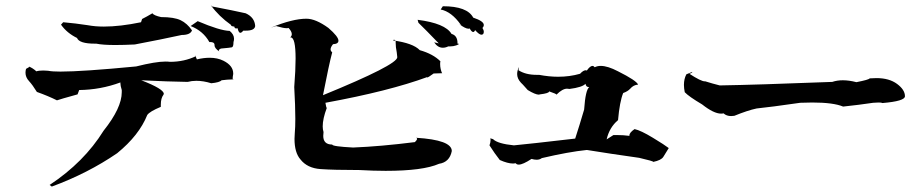

<svg xmlns="http://www.w3.org/2000/svg" viewBox="-20 -704 3408 708"><path d="M171 -16 163 -22Q290 -106 362 -222Q429 -306 429 -364V-372Q424 -388 424 -397V-400Q351 -373 272 -372L266 -356Q201 -338 190 -334Q158 -350 116 -365Q100 -391 87 -405Q74 -419 74 -436Q74 -443 76 -450L88 -457L86 -459Q101 -453 114 -441Q123 -444 140 -444L158 -443Q172 -440 203 -440Q284 -440 482 -459Q554 -477 590 -477Q600 -477 607 -476Q659 -476 703 -497L701 -499V-498Q701 -496 706 -485Q731 -491 753 -491Q782 -491 804 -480Q840 -462 840 -433V-431Q838 -421 838 -415Q838 -410 840 -410L842 -411H835Q820 -411 797 -408Q790 -400 759 -397Q730 -406 704 -406Q687 -406 672 -402Q600 -403 501 -408Q584 -376 584 -358L583 -355Q573 -342 573 -318V-310Q532 -293 523 -280Q493 -205 412 -139Q304 -65 171 -16ZM789 -514Q771 -526 771 -537V-540Q770 -549 755 -549H752Q729 -590 683 -608L709 -626Q791 -591 827 -590Q843 -577 843 -561Q843 -555 841 -549Q841 -531 835 -529.5Q829 -528 795 -525Q787 -522 787 -518Q787 -516 789 -514ZM405 -538Q359 -538 335 -543H330Q272 -543 264 -564Q227 -582 205 -613L213 -622Q259 -618 304 -611Q331 -606 363 -606Q423 -606 500 -622L504 -634Q520 -642 542 -655Q547 -647 574 -641Q622 -641 646 -629.5Q670 -618 688 -592Q682 -575 650 -575Q577 -559 477 -540Q436 -538 405 -538ZM866 -583Q860 -583 856 -600L851 -599Q845 -599 844 -606Q832 -607 832 -611V-612Q787 -644 758 -684V-681Q842 -665 886 -655Q919 -640 921 -608Q919 -591 887 -591H877Q871 -583 866 -583Z M1402 -74Q1358 -74 1305 -77Q1211 -77 1162 -80.5Q1113 -84 1088 -116Q1066 -141 1066 -192L1067 -213Q1069 -234 1069 -266Q1069 -313 1065 -383Q1070 -447 1070 -488Q1070 -566 1052 -566H1050Q1056 -571 1056 -578Q1056 -588 1044 -601Q1042 -600 1037 -600Q1025 -600 998 -608L979 -602Q1059 -635 1110 -635Q1144 -635 1191 -601Q1228 -569 1228 -554Q1228 -542 1208 -541Q1199 -530 1199 -522Q1199 -516 1205 -511Q1193 -466 1171 -353Q1445 -465 1445 -493L1443 -511Q1439 -530 1439 -547V-554L1433 -558L1429 -555Q1503 -545 1528 -519Q1577 -505 1604 -478Q1603 -474 1603 -468Q1603 -449 1611 -432L1610 -434Q1593 -434 1579 -433Q1558 -418 1556 -418H1555L1556 -420Q1415 -368 1180 -325Q1183 -306 1185 -306Q1170 -266 1170 -238Q1170 -227 1173 -217L1172 -203Q1172 -171 1205 -171Q1205 -164 1282 -160Q1383 -164 1510 -180Q1518 -188 1518 -192Q1518 -195 1514 -196Q1646 -188 1646 -147Q1638 -106 1599 -100Q1540 -74 1402 -74ZM1613 -528Q1594 -528 1581 -548L1598 -544Q1548 -596 1523 -620L1520 -631Q1622 -618 1645 -579Q1667 -573 1667 -545V-543Q1672 -543 1672 -542Q1672 -540 1662 -536.5Q1652 -533 1641 -533H1633Q1623 -528 1613 -528ZM1755 -576Q1747 -576 1732 -593Q1729 -586 1725 -586Q1719 -586 1712 -599L1708 -598Q1696 -598 1672 -616L1682 -610L1679 -613Q1645 -661 1605 -669L1613 -681Q1703 -681 1725 -639Q1764 -626 1764 -612Q1764 -606 1759 -601Q1764 -593 1764 -587Q1764 -576 1755 -576Z M1893 -97Q1885 -97 1882 -102L1872 -101Q1852 -101 1823 -114Q1804 -138 1785 -168Q1789 -179 1789 -188L1788 -194L1798 -191Q1815 -174 1875 -168Q1929 -173 2101 -193Q2117 -242 2134 -300Q2139 -373 2153 -383H2151Q2141 -383 2139 -395Q2127 -382 2080 -376Q2076 -377 2071 -377Q2054 -377 2032 -355Q2032 -358 2005 -367Q2005 -360 1971 -356L1967 -355Q1954 -355 1926 -372Q1903 -398 1901 -399Q1887 -414 1887 -431Q1887 -444 1894 -457L1892 -445Q1918 -428 1959 -428H1968Q2005 -421 2038 -421Q2081 -421 2119 -432Q2131 -445 2140 -445L2144 -444Q2156 -461 2165 -461Q2169 -461 2173 -456Q2183 -461 2195 -461Q2221 -461 2259 -441Q2327 -407 2333 -392Q2316 -391 2304 -377Q2295 -367 2278 -361Q2265 -329 2259 -261Q2227 -234 2217 -190L2242 -206H2255Q2279 -206 2301 -203V-205Q2301 -215 2320 -228Q2343 -223 2387.5 -196Q2432 -169 2446 -158Q2434 -138 2426 -125.5Q2418 -113 2389 -107Q2389 -110 2337 -122Q2230 -137 2144 -151Q2076 -144 1978 -121Q1970 -115 1959 -115Q1950 -115 1940 -118Q1908 -97 1893 -97Z M2676 -276Q2659 -276 2648 -286Q2644 -285 2639 -285Q2612 -285 2569 -319Q2520 -348 2505 -364Q2502 -379 2502 -391Q2502 -413 2511 -430L2533 -439Q2533 -435 2522 -432Q2565 -404 2579 -404H2581Q2606 -396 2634 -389Q2764 -391 3049 -402Q3067 -408 3088 -408Q3111 -408 3138 -401Q3184 -410 3187 -415L3212 -416Q3259 -416 3288 -394.5Q3317 -373 3317 -349Q3317 -331 3234 -324Q3231 -326 3220 -326L3200 -325Q3146 -317 3089 -311Q3053 -326 2975 -326L2931 -325Q2820 -309 2770 -304Q2737 -297 2688 -277Z"/></svg>

Font: Xiangcui Kesong Xiangcui Kesong
Style: Regular
Weight: 400
Version: Version 1.501;March 28, 2024;FontCreator 14.0.0.2814 64-bit